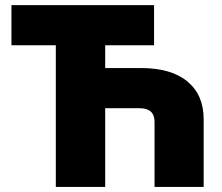

<svg xmlns="http://www.w3.org/2000/svg" viewBox="-20 -734 872 754"><path d="M586.9 -255.9Q586.9 -309.1 527.8 -309.1H393.1V0H199.2V-556.2H24.9V-713.9H585V-556.2H393.1V-466.8H533.2Q652.8 -466.8 716.3 -413.8Q779.8 -360.8 779.8 -266.1V0H586.9Z"/></svg>

Font: Open Sans ExtBd
Style: Bold
Weight: 800
Foundry: Ascender Corporation
Version: Version 1.10